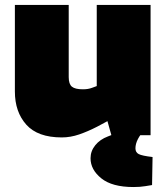

<svg xmlns="http://www.w3.org/2000/svg" viewBox="-20 -545 672 774"><path d="M229 9Q132 9 86 -42.5Q40 -94 40 -176V-525H257V-234Q257 -206 270 -195.5Q283 -185 314 -185Q325 -185 334 -186.5Q343 -188 351 -191L370 -198V-525H587V0H429L401 -100L440 -71L371 -34Q334 -15 299 -3Q264 9 229 9ZM518 209Q432 209 388.5 174Q345 139 345 93Q345 64 364 40.5Q383 17 415 5L497 -27H563V-20Q546 -4 536 15.5Q526 35 526 53Q526 69 539 76Q552 83 595 88L593 201Q586 202 565.5 205.5Q545 209 518 209Z"/></svg>

Font: REM Medium Black
Style: Regular
Weight: 900
Version: Version 1.005;gftools[0.9.28]